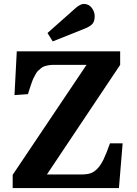

<svg xmlns="http://www.w3.org/2000/svg" viewBox="-20 -963 701 983"><path d="M250 -751 223.1 -793.9 366.2 -920.9Q391.1 -942.9 409.2 -942.9Q434.1 -942.9 449.5 -923.1Q464.8 -903.3 464.8 -879.9Q464.8 -854.5 453.6 -841.3Q442.4 -828.1 415 -816.9ZM44.9 0V-67.9L422.9 -630.9H252.9Q239.3 -630.9 227.5 -628.7Q215.8 -626.5 206.5 -623.3Q197.3 -620.1 189 -613Q180.7 -606 174.6 -600.3Q168.5 -594.7 162.1 -582.8Q155.8 -570.8 151.6 -562.7Q147.5 -554.7 141.8 -538.3Q136.2 -522 132.8 -511.7Q129.4 -501.5 123 -481L54.2 -476.1L65.9 -700.2H595.2V-630.9L220.2 -69.8H397Q424.8 -69.8 442.9 -75.7Q460.9 -81.5 478.3 -99.1Q495.6 -116.7 510.3 -147.2Q524.9 -177.7 543 -229H607.9L588.9 0Z"/></svg>

Font: Literata Book
Style: Bold
Weight: 700
Designer: Latin by Veronika Burian and Jose Scaglione. Greek by Irene Vlachou. Cyrillic by Vera Evstafieva
Foundry: TypeTogether
Version: Version 2.003;PS 002.003;hotconv 1.0.88;makeotf.lib2.5.64775